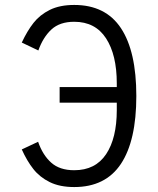

<svg xmlns="http://www.w3.org/2000/svg" viewBox="-20 -747 640 776"><path d="M68 -143 134 -174Q152.5 -120.5 186.8 -89.8Q221 -59 280 -59Q365.5 -59 408.8 -123.8Q452 -188.5 452 -302V-332H221V-395H452V-410Q452 -525.5 408.5 -592.2Q365 -659 280 -659Q221.5 -659 187.8 -627.8Q154 -596.5 135 -543L68 -575Q90 -622 115.5 -654.5Q141 -687 181.2 -707Q221.5 -727 280 -727Q406.5 -727 468.8 -633.2Q531 -539.5 531 -359Q531 -178.5 468.8 -84.8Q406.5 9 280 9Q221.5 9 181 -11Q140.5 -31 114.8 -63.8Q89 -96.5 68 -143Z"/></svg>

Font: JuliaMono Light
Style: Regular
Weight: 300
Monospace: yes
Designer: cormullion
Foundry: corm
Version: Version 0.054; ttfautohint (v1.8.4)